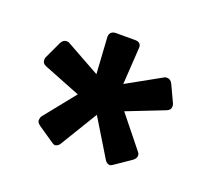

<svg xmlns="http://www.w3.org/2000/svg" viewBox="-67 -781 508 470"><g transform="rotate(20 187.0 -546.5)"><path d="M344 -566C351 -569 354 -573 354 -579C354 -581 354 -583 353 -586L332 -631C328 -638 324 -641 318 -641C315 -641 313 -641 310 -639L222 -590L228 -685C229 -695 224 -701 213 -701H163C152 -701 146 -695 146 -685L152 -590L64 -639C61 -641 59 -641 56 -641C50 -641 46 -638 42 -631L21 -586C20 -583 20 -581 20 -579C20 -573 23 -569 30 -566L126 -528L61 -447C59 -444 58 -440 58 -437C57 -432 61 -428 66 -424L107 -396C110 -394 113 -392 116 -392C121 -393 125 -395 128 -400L187 -497L246 -400C249 -395 253 -393 258 -392C261 -392 264 -394 267 -396L308 -424C313 -428 316 -432 316 -437C316 -440 315 -444 312 -447L247 -528Z"/></g></svg>

Font: Fascinate Inline
Style: Regular
Weight: 900
Designer: Astigmatic (AOETI)
Foundry: Astigmatic (AOETI)
Version: Version 1.000